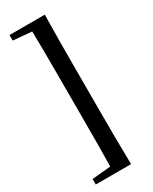

<svg xmlns="http://www.w3.org/2000/svg" viewBox="-247 -854 865 1087"><g transform="rotate(-30 186.0 -310.5)"><path d="M261 -799Q259 -712 258.5 -623Q258 -534 258 -445V-177Q258 -89 258.5 0.5Q259 90 261 178H151Q153 91 153.5 2Q154 -87 154 -177V-445Q154 -533 153.5 -622Q153 -711 151 -799ZM206 -799V-749H185L30 -763V-799ZM206 128V178H30V142L185 128Z"/></g></svg>

Font: Noto Serif KR ExtraLight
Style: Bold
Weight: 700
Version: Version 2.002-H1;hotconv 1.1.0;makeotfexe 2.6.0